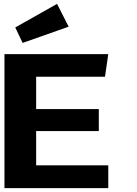

<svg xmlns="http://www.w3.org/2000/svg" viewBox="-20 -973 711 993"><path d="M3 0V-693H540L523 -576H167V-409H491V-295H167V-118H540V0ZM59 -831 275 -953 335 -835 97 -751Z"/></svg>

Font: Fix15 Mono
Style: Bold
Weight: 700
Designer: Carrois Corporate & Edenspiekermann AG
Foundry: Carrois Corporate GbR & Edenspiekermann AG
Version: Version 3.206